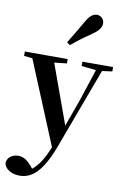

<svg xmlns="http://www.w3.org/2000/svg" viewBox="-123 -921 822 1258"><g transform="rotate(10 287.5 -292.0)"><path d="M255 -644 276 -628C310 -657 346 -685 406 -726C448 -754 466 -779 466 -806C466 -836 442 -855 418 -855C390 -855 369 -837 345 -795C306 -727 281 -686 255 -644ZM376 -507 473 -497 405 -290 338 -104 195 -498 278 -507V-536H-7V-507L49 -501L277 51C246 128 214 180 173 212L158 194C133 165 106 144 71 144C36 144 1 162 -5 201C-2 245 47 271 99 271C182 271 248 212 312 43L513 -498L580 -507V-536H376Z"/></g></svg>

Font: GenRyuMin2 TW B
Style: Regular
Weight: 700
Version: Version 2.100;PS 2.1;hotconv 16.6.51;makeotf.lib2.5.65220 DE